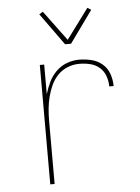

<svg xmlns="http://www.w3.org/2000/svg" viewBox="-53 -791 607 833"><g transform="rotate(-5 250.0 -374.5)"><path d="M132 0V-520H151V-391Q159 -418 171 -443Q183 -468 203 -488Q223 -508 249.5 -518Q276 -528 303 -528Q330 -528 357 -521.5Q384 -515 404.5 -497.5Q425 -480 434 -454Q443 -428 443 -401H424Q424 -424 416 -446.5Q408 -469 390.5 -484Q373 -499 350 -504.5Q327 -510 303 -510Q277 -510 252.5 -500.5Q228 -491 209.5 -472Q191 -453 180 -429Q169 -405 162.5 -379.5Q156 -354 153.5 -328Q151 -302 151 -276V0ZM249 -600 149 -739 165 -749 262 -618 359 -749 375 -739 275 -600Z"/></g></svg>

Font: Iosevka Thin
Style: Regular
Weight: 100
Monospace: yes
Designer: Belleve Invis
Foundry: Belleve Invis
Version: Version 32.5.0; ttfautohint (v1.8.4)